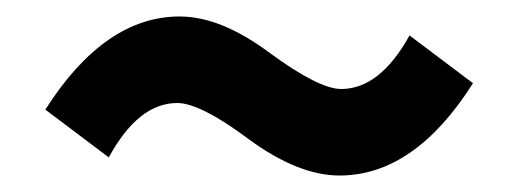

<svg xmlns="http://www.w3.org/2000/svg" viewBox="-20 -491 629 233"><path d="M282 -322Q223 -366 195 -366Q148 -366 112 -300L35 -358Q107 -471 198 -471Q248 -471 307 -427Q367 -383 394 -383Q441 -383 477 -448L554 -390Q483 -278 392 -278Q342 -278 282 -322Z"/></svg>

Font: KaiGen Gothic SC Bold
Style: Bold
Weight: 700
Designer: Ryoko NISHIZUKA Ë•øÂ°öÊ∂ºÂ≠ê (kana & ideographs); Paul D. Hunt (Latin, Greek & Cyrillic); Wenlong ZHANG Âº†ÊñáÈæô (bopom
Version: Version 1.001 October 10, 2014